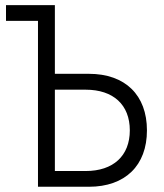

<svg xmlns="http://www.w3.org/2000/svg" viewBox="-20 -713 626 733"><path d="M125 0H319.3C458 0 541 -81.1 541 -215.3C541 -350.1 458 -431.2 319.3 -431.2H189.5V-693.4H2.9V-633.3H125ZM189.5 -60.1V-370.6H307.1C412.6 -370.6 475.6 -313 475.6 -215.3C475.6 -118.2 412.6 -60.1 307.1 -60.1Z"/></svg>

Font: Cascadia Mono NF Light
Style: Regular
Weight: 300
Monospace: yes
Designer: Aaron Bell
Foundry: Saja Typeworks
Version: Version 2404.023